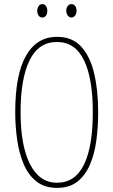

<svg xmlns="http://www.w3.org/2000/svg" viewBox="-20 -903 551 933"><path d="M457 -358Q457 -286 448 -219.5Q439 -153 416.5 -101.5Q394 -50 355.5 -20Q317 10 257 10Q197 10 157.5 -21Q118 -52 95.5 -104.5Q73 -157 63.5 -223Q54 -289 54 -358Q54 -541 106.5 -632.5Q159 -724 257 -724Q331 -724 374.5 -676.5Q418 -629 437.5 -546.5Q457 -464 457 -358ZM80 -358Q80 -195 126 -105Q172 -15 257 -15Q345 -15 388 -103Q431 -191 431 -358Q431 -522 388 -610.5Q345 -699 257 -699Q167 -699 123.5 -609.5Q80 -520 80 -358ZM161 -850Q161 -863 167.5 -873Q174 -883 186 -883Q197 -883 203.5 -873.5Q210 -864 210 -850Q210 -836 203.5 -827Q197 -818 186 -818Q174 -818 167.5 -827.5Q161 -837 161 -850ZM302 -851Q302 -864 309 -873.5Q316 -883 327 -883Q338 -883 345 -874Q352 -865 352 -851Q352 -837 345 -827.5Q338 -818 327 -818Q316 -818 309 -828Q302 -838 302 -851Z"/></svg>

Font: Noto Sans Thai Looped ExtraCondensed Thin
Style: Regular
Weight: 100
Width: 2
Designer: Sasikarn Vongin, Ben Mitchell
Foundry: The Fontpad Ltd
Version: Version 1.001; ttfautohint (v1.8.4.7-5d5b)